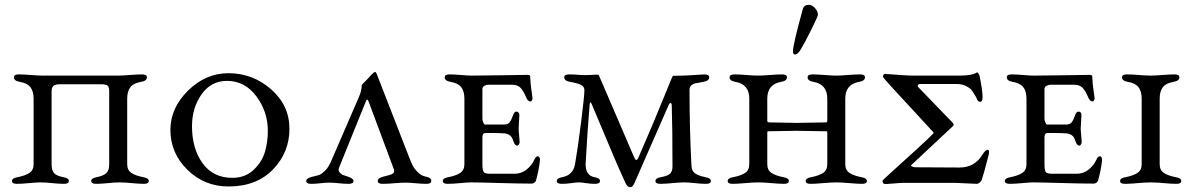

<svg xmlns="http://www.w3.org/2000/svg" viewBox="-20 -763 4972 800"><path d="M231 -412Q210 -412 202.5 -405Q195 -398 195 -382V-79Q195 -53 205.5 -41.5Q216 -30 243 -25Q267 -21 267 -9Q267 3 247 3Q227 3 197.5 0Q168 -3 149 -3Q130 -3 100 0Q70 3 50 3Q30 3 30 -9Q30 -21 54 -25Q85 -31 102.5 -42.5Q120 -54 120 -79V-352Q120 -383 106.5 -400Q93 -417 62 -422Q38 -426 38 -441Q38 -453 58 -453Q78 -453 109 -450.5Q140 -448 158 -448H473Q490 -448 521 -450.5Q552 -453 572 -453Q592 -453 592 -441Q592 -426 568 -422Q537 -417 523.5 -400Q510 -383 510 -352V-79Q510 -54 527.5 -42.5Q545 -31 576 -25Q600 -21 600 -9Q600 3 580 3Q561 3 529.5 0Q498 -3 478 -3Q459 -3 429.5 0Q400 3 380 3Q360 3 360 -9Q360 -21 384 -25Q412 -31 423.5 -42Q435 -53 435 -79V-384Q435 -400 428.5 -406Q422 -412 399 -412Z M690 -222Q690 -313 763.5 -385.5Q837 -458 932 -458Q1033 -458 1109.5 -391Q1186 -324 1186 -226Q1186 -128 1117.5 -57Q1049 14 932 14Q832 14 761 -55.5Q690 -125 690 -222ZM926 -426Q859 -426 819.5 -369.5Q780 -313 780 -237Q780 -144 824 -83Q868 -22 948 -22Q1002 -22 1037 -55.5Q1072 -89 1084 -130.5Q1096 -172 1096 -217Q1096 -298 1048 -362Q1000 -426 926 -426Z M1393 -65Q1388 -54 1394.5 -45.5Q1401 -37 1408.5 -34Q1416 -31 1430 -27Q1453 -19 1453 -9Q1453 3 1433 3Q1413 3 1391 0.5Q1369 -2 1352 -2Q1335 -2 1315.5 0.5Q1296 3 1276 3Q1256 3 1256 -9Q1256 -20 1279 -26Q1301 -31 1310 -34Q1319 -37 1334 -51.5Q1349 -66 1360 -92L1476 -360Q1482 -374 1484.5 -386Q1487 -398 1487 -403.5Q1487 -409 1488 -410Q1515 -437 1527 -451Q1538 -463 1543 -463Q1547 -463 1550 -454L1685 -107Q1694 -84 1700.5 -71.5Q1707 -59 1721 -45Q1735 -31 1754 -27Q1777 -23 1777 -9Q1777 3 1757 3Q1737 3 1711.5 0.5Q1686 -2 1669 -2Q1652 -2 1623 0.5Q1594 3 1574 3Q1554 3 1554 -9Q1554 -21 1577 -27Q1580 -28 1585 -29Q1608 -34 1616.5 -39.5Q1625 -45 1621 -58L1517 -337Q1514 -345 1512 -347Q1510 -349 1508 -347Q1506 -345 1503 -337Z M1946 -448Q1995 -448 2077 -449.5Q2159 -451 2177 -451Q2189 -451 2189 -445Q2190 -415 2194.5 -385.5Q2199 -356 2199 -353Q2199 -350 2196.5 -345Q2194 -340 2191 -340Q2179 -340 2172 -358Q2160 -386 2148 -398Q2136 -410 2112 -410H2015Q2007 -410 1998.5 -405.5Q1990 -401 1990 -392V-268Q1990 -262 1993.5 -253Q1997 -244 2001 -244H2080Q2095 -244 2102.5 -252.5Q2110 -261 2117 -281Q2122 -298 2132 -298Q2138 -298 2141.5 -293Q2145 -288 2144 -283Q2141 -235 2141 -228Q2141 -218 2143 -199Q2145 -180 2145 -173Q2146 -168 2142.5 -162Q2139 -156 2135 -156Q2131 -156 2127.5 -159.5Q2124 -163 2122.5 -166.5Q2121 -170 2119 -174.5Q2117 -179 2117 -180Q2111 -202 2085 -207Q2065 -209 2015 -209Q2003 -209 1999.5 -208.5Q1996 -208 1993 -204Q1990 -200 1990 -191V-80Q1990 -53 1995.5 -46Q2001 -39 2023 -39H2123Q2152 -39 2173.5 -56Q2195 -73 2206 -97Q2213 -112 2220 -112Q2230 -112 2230 -96Q2226 -56 2213 -10Q2212 -6 2206.5 -2Q2201 2 2196 2Q2143 2 2058.5 -0.5Q1974 -3 1943 -3Q1928 -3 1897 0Q1866 3 1845 3Q1825 3 1825 -9Q1825 -21 1849 -25Q1880 -31 1897.5 -42.5Q1915 -54 1915 -79V-352Q1915 -383 1901.5 -400Q1888 -417 1857 -422Q1833 -426 1833 -441Q1833 -453 1853 -453Q1873 -453 1901 -450.5Q1929 -448 1946 -448Z M2853 -388Q2853 -225 2861 -73Q2862 -51 2875.5 -41Q2889 -31 2918 -25Q2942 -21 2942 -9Q2942 3 2922 3Q2902 3 2875.5 0Q2849 -3 2831 -3Q2811 -3 2781 0Q2751 3 2731 3Q2711 3 2711 -9Q2711 -21 2735 -25Q2762 -30 2772 -39.5Q2782 -49 2782 -70Q2782 -229 2779 -323Q2779 -331 2776.5 -333Q2774 -335 2771 -332.5Q2768 -330 2765 -323L2623 1Q2616 17 2606 17Q2594 17 2586 -1Q2559 -58 2513.5 -167.5Q2468 -277 2446 -328Q2439 -345 2437 -328Q2428 -224 2420 -79Q2420 -32 2456 -25Q2480 -21 2480 -9Q2480 3 2460 3Q2439 3 2421.5 0Q2404 -3 2393 -3Q2380 -3 2360.5 0Q2341 3 2320 3Q2300 3 2300 -9Q2300 -21 2324 -25Q2368 -34 2376 -79Q2388 -148 2401.5 -256Q2415 -364 2415 -387Q2415 -402 2401.5 -409Q2388 -416 2355 -422Q2331 -426 2331 -441Q2331 -453 2351 -453Q2371 -453 2386.5 -451.5Q2402 -450 2420 -450Q2437 -450 2447.5 -451Q2458 -452 2463 -452Q2474 -452 2475 -450L2623 -106Q2631 -88 2639 -104Q2700 -243 2759 -389Q2782 -447 2784 -447L2822 -448Q2841 -448 2873 -450.5Q2905 -453 2915 -453Q2935 -453 2935 -441Q2935 -426 2911 -422Q2884 -417 2876 -415.5Q2868 -414 2860.5 -407.5Q2853 -401 2853 -388Z M3317 -558Q3304 -536 3293 -536Q3284 -536 3284 -549Q3284 -577 3325 -725Q3330 -743 3350 -743Q3364 -743 3376 -729Q3388 -715 3388 -702Q3388 -695 3361.5 -641.5Q3335 -588 3317 -558ZM3427 -352Q3427 -412 3369 -422Q3345 -426 3345 -441Q3345 -453 3365 -453Q3385 -453 3416 -450.5Q3447 -448 3465 -448Q3482 -448 3513 -450.5Q3544 -453 3564 -453Q3584 -453 3584 -441Q3584 -426 3560 -422Q3502 -412 3502 -352V-79Q3502 -54 3519.5 -42.5Q3537 -31 3568 -25Q3592 -21 3592 -9Q3592 3 3572 3Q3553 3 3519.5 0Q3486 -3 3465 -3Q3444 -3 3410 0Q3376 3 3357 3Q3337 3 3337 -9Q3337 -21 3361 -25Q3392 -31 3409.5 -42.5Q3427 -54 3427 -79V-211Q3427 -216 3423 -216Q3317 -218 3296 -218Q3270 -218 3180 -216Q3177 -216 3177 -209V-79Q3177 -54 3194.5 -42.5Q3212 -31 3243 -25Q3267 -21 3267 -9Q3267 3 3247 3Q3228 3 3194.5 0Q3161 -3 3140 -3Q3119 -3 3085 0Q3051 3 3032 3Q3012 3 3012 -9Q3012 -21 3036 -25Q3067 -31 3084.5 -42.5Q3102 -54 3102 -79V-352Q3102 -412 3044 -422Q3020 -426 3020 -441Q3020 -453 3040 -453Q3060 -453 3091 -450.5Q3122 -448 3140 -448Q3157 -448 3188 -450.5Q3219 -453 3239 -453Q3259 -453 3259 -441Q3259 -426 3235 -422Q3177 -412 3177 -352V-259Q3177 -253 3187 -253Q3289 -251 3299 -251Q3334 -251 3422 -253Q3427 -253 3427 -261Z M3659 -443Q3659 -455 3669 -455Q3671 -455 3690 -453.5Q3709 -452 3737 -450Q3765 -448 3790 -448H3980Q4031 -448 4052 -462Q4059 -455 4061 -449Q4074 -386 4074 -361Q4074 -339 4065 -339Q4060 -339 4057.5 -340.5Q4055 -342 4054 -343.5Q4053 -345 4050.5 -350.5Q4048 -356 4046 -360Q4036 -377 4029 -386.5Q4022 -396 4005 -404.5Q3988 -413 3965 -413H3816Q3807 -413 3804.5 -408.5Q3802 -404 3809 -397L3951 -250Q3957 -242 3950 -237L3778 -76Q3771 -71 3787 -67L3796 -66L3979 -65Q4042 -65 4075 -121Q4087 -139 4095 -139Q4106 -139 4097 -108Q4077 -31 4070 -12Q4068 -7 4061.5 -2Q4055 3 4051 3Q4041 3 4006 1Q3971 -1 3962 -1H3743Q3730 -1 3704 1.5Q3678 4 3670 4Q3657 4 3657 -10Q3657 -12 3702 -52.5Q3747 -93 3800 -141.5Q3853 -190 3868 -206Q3872 -210 3868 -213Q3853 -230 3799.5 -287.5Q3746 -345 3702.5 -392.5Q3659 -440 3659 -443ZM4052 -462Z M4288 -448Q4337 -448 4419 -449.5Q4501 -451 4519 -451Q4531 -451 4531 -445Q4532 -415 4536.5 -385.5Q4541 -356 4541 -353Q4541 -350 4538.5 -345Q4536 -340 4533 -340Q4521 -340 4514 -358Q4502 -386 4490 -398Q4478 -410 4454 -410H4357Q4349 -410 4340.5 -405.5Q4332 -401 4332 -392V-268Q4332 -262 4335.5 -253Q4339 -244 4343 -244H4422Q4437 -244 4444.5 -252.5Q4452 -261 4459 -281Q4464 -298 4474 -298Q4480 -298 4483.5 -293Q4487 -288 4486 -283Q4483 -235 4483 -228Q4483 -218 4485 -199Q4487 -180 4487 -173Q4488 -168 4484.5 -162Q4481 -156 4477 -156Q4473 -156 4469.5 -159.5Q4466 -163 4464.5 -166.5Q4463 -170 4461 -174.5Q4459 -179 4459 -180Q4453 -202 4427 -207Q4407 -209 4357 -209Q4345 -209 4341.5 -208.5Q4338 -208 4335 -204Q4332 -200 4332 -191V-80Q4332 -53 4337.5 -46Q4343 -39 4365 -39H4465Q4494 -39 4515.5 -56Q4537 -73 4548 -97Q4555 -112 4562 -112Q4572 -112 4572 -96Q4568 -56 4555 -10Q4554 -6 4548.5 -2Q4543 2 4538 2Q4485 2 4400.5 -0.5Q4316 -3 4285 -3Q4270 -3 4239 0Q4208 3 4187 3Q4167 3 4167 -9Q4167 -21 4191 -25Q4222 -31 4239.5 -42.5Q4257 -54 4257 -79V-352Q4257 -383 4243.5 -400Q4230 -417 4199 -422Q4175 -426 4175 -441Q4175 -453 4195 -453Q4215 -453 4243 -450.5Q4271 -448 4288 -448Z M4667 3Q4647 3 4647 -9Q4647 -21 4671 -25Q4702 -31 4719.5 -42.5Q4737 -54 4737 -79V-352Q4737 -383 4723.5 -400Q4710 -417 4679 -422Q4655 -426 4655 -441Q4655 -453 4675 -453Q4695 -453 4726 -450.5Q4757 -448 4775 -448Q4792 -448 4823 -450.5Q4854 -453 4874 -453Q4894 -453 4894 -441Q4894 -426 4870 -422Q4839 -417 4825.5 -400Q4812 -383 4812 -352V-79Q4812 -54 4829.5 -42.5Q4847 -31 4878 -25Q4902 -21 4902 -9Q4902 3 4882 3Q4863 3 4829.5 0Q4796 -3 4775 -3Q4754 -3 4720 0Q4686 3 4667 3Z"/></svg>

Font: EB Garamond SC 12
Style: Regular
Weight: 400
Version: Version 0.016 ; ttfautohint (v0.97) -l 8 -r 50 -G 200 -x 0 -